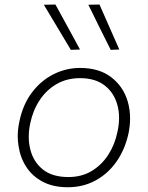

<svg xmlns="http://www.w3.org/2000/svg" viewBox="-20 -798 637 828"><path d="M272.5 9.5Q209.5 9.5 164.8 -14Q120 -37.5 93.8 -77.5Q67.5 -117.5 60 -168.5Q56.5 -189 56.5 -210.5Q56.5 -241.5 63.5 -273.5Q78.5 -347 117.5 -398.8Q156.5 -450.5 210.8 -477.8Q265 -505 325.5 -505Q407 -505 459 -465.5Q511 -426 530.5 -361.5Q541 -326 541 -287Q541 -255.5 534 -222Q519 -153.5 482.5 -101.2Q446 -49 392.2 -19.8Q338.5 9.5 272.5 9.5ZM275 -34.5Q332.5 -34.5 375.8 -60.8Q419 -87 447.2 -131Q475.5 -175 486.5 -229.5Q493.5 -261 493.5 -289.5Q493.5 -319.5 486 -346Q471.5 -398.5 431 -429.8Q390.5 -461 325 -461Q268.5 -461 224.2 -435.5Q180 -410 151 -366Q122 -322 110.5 -266.5Q104 -236.5 104 -208.5Q104 -179 111 -152.5Q124.5 -99.5 165 -67Q205.5 -34.5 275 -34.5ZM285.5 -583 227.5 -680Q198 -728.5 169 -777.5L219 -778.5Q245.5 -731 272 -682Q298.5 -633 325 -584.5ZM457.5 -583Q433 -632 408.5 -681Q384.5 -730 361 -777.5L409 -778.5Q430 -731 451.5 -682Q473 -633 494.5 -584.5Z"/></svg>

Font: Heraclito ExtraLight
Style: Italic
Weight: 200
Italic angle: -12°
Designer: Kostas Bartsokas (font) & Cristiano Sobral (main changes)
Foundry: Kostas Bartsokas (font) & Cristiano Sobral (main changes)
Version: Version 1.00;July 8, 2020;FontCreator 13.0.0.2655 64-bit